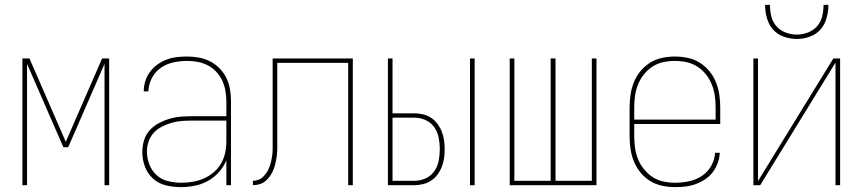

<svg xmlns="http://www.w3.org/2000/svg" viewBox="-20 -760 3540 788"><path d="M72 0V-520H101L250 -178L399 -520H428V0H409V-498L260 -156H240L91 -498V0Z M721 8Q690 8 660 0.5Q630 -7 607.5 -27.5Q585 -48 574.5 -77Q564 -106 564 -136Q564 -160 571 -183.5Q578 -207 593.5 -224.5Q609 -242 630 -253.5Q651 -265 674 -272Q697 -279 720.5 -281Q744 -283 768 -283H909V-345Q909 -366 905 -388Q901 -410 892 -429.5Q883 -449 867.5 -465.5Q852 -482 832.5 -492Q813 -502 791.5 -506Q770 -510 748 -510Q720 -510 692 -504Q664 -498 640.5 -482Q617 -466 603.5 -440Q590 -414 589 -385H570Q570 -407 576.5 -427.5Q583 -448 596 -465.5Q609 -483 626.5 -495.5Q644 -508 664 -515.5Q684 -523 705.5 -525.5Q727 -528 748 -528Q773 -528 797 -523.5Q821 -519 842.5 -508Q864 -497 881.5 -479Q899 -461 909.5 -439Q920 -417 924 -393Q928 -369 928 -345V0H909V-102Q898 -75 878 -53Q858 -31 832.5 -17Q807 -3 778.5 2.5Q750 8 721 8ZM724 -10Q747 -10 771 -14Q795 -18 816.5 -27.5Q838 -37 856.5 -52.5Q875 -68 887 -88.5Q899 -109 904 -132.5Q909 -156 909 -180V-265H768Q747 -265 726 -263.5Q705 -262 684.5 -256Q664 -250 645 -240.5Q626 -231 611.5 -215.5Q597 -200 590 -179.5Q583 -159 583 -138Q583 -111 593 -85Q603 -59 623 -41Q643 -23 670 -16.5Q697 -10 724 -10Z M1018 0V-18Q1030 -18 1041.5 -22.5Q1053 -27 1061.5 -36Q1070 -45 1076.5 -55.5Q1083 -66 1087 -77.5Q1091 -89 1093.5 -101Q1096 -113 1097.5 -125Q1099 -137 1099 -149.5Q1099 -162 1099 -174V-520H1428V0H1409V-502H1118V-185Q1118 -170 1118 -155.5Q1118 -141 1116.5 -126Q1115 -111 1112 -96.5Q1109 -82 1104 -68Q1099 -54 1091 -41.5Q1083 -29 1072 -19Q1061 -9 1047 -4.5Q1033 0 1018 0Z M1909 0V-520H1928V0ZM1572 0V-520H1591V-295H1681Q1699 -295 1717 -290.5Q1735 -286 1750 -276Q1765 -266 1776 -251Q1787 -236 1793.5 -219Q1800 -202 1802.5 -184Q1805 -166 1805 -148Q1805 -129 1802.5 -111Q1800 -93 1793.5 -76Q1787 -59 1776 -44Q1765 -29 1750 -19Q1735 -9 1717 -4.5Q1699 0 1681 0ZM1591 -18H1681Q1705 -18 1727 -28Q1749 -38 1762.5 -57.5Q1776 -77 1780.5 -100.5Q1785 -124 1785 -148Q1785 -171 1780.5 -194.5Q1776 -218 1762.5 -237.5Q1749 -257 1727 -267Q1705 -277 1681 -277H1591Z M2072 0V-520H2091V-18H2240V-520H2260V-18H2409V-520H2428V0Z M2751 8Q2724 8 2698 2.5Q2672 -3 2649.5 -16.5Q2627 -30 2609.5 -51Q2592 -72 2582 -96.5Q2572 -121 2568 -147Q2564 -173 2564 -200V-320Q2564 -346 2568 -372.5Q2572 -399 2582 -423.5Q2592 -448 2609 -468.5Q2626 -489 2648.5 -503Q2671 -517 2697.5 -522.5Q2724 -528 2750 -528Q2776 -528 2802.5 -522.5Q2829 -517 2851.5 -503Q2874 -489 2891 -468.5Q2908 -448 2918 -423.5Q2928 -399 2932 -372.5Q2936 -346 2936 -320V-251H2583V-200Q2583 -176 2586.5 -152Q2590 -128 2599 -106Q2608 -84 2623.5 -65Q2639 -46 2659 -33Q2679 -20 2703 -15Q2727 -10 2751 -10Q2779 -10 2807.5 -16Q2836 -22 2860 -37.5Q2884 -53 2898.5 -78.5Q2913 -104 2915 -133H2934Q2933 -111 2925.5 -90.5Q2918 -70 2905 -53Q2892 -36 2874 -24Q2856 -12 2835.5 -4.5Q2815 3 2793.5 5.5Q2772 8 2751 8ZM2583 -269H2917V-320Q2917 -344 2913.5 -368Q2910 -392 2901 -414Q2892 -436 2877 -455Q2862 -474 2841.5 -487Q2821 -500 2797.5 -505Q2774 -510 2750 -510Q2726 -510 2702.5 -505Q2679 -500 2658.5 -487Q2638 -474 2623 -455Q2608 -436 2599 -414Q2590 -392 2586.5 -368Q2583 -344 2583 -320Z M3072 0V-520H3091V-17L3400 -520H3428V0H3409V-503L3100 0ZM3250 -600Q3223 -600 3196.5 -609.5Q3170 -619 3152.5 -639Q3135 -659 3127.5 -686Q3120 -713 3120 -740H3140Q3140 -717 3145.5 -693.5Q3151 -670 3166.5 -652.5Q3182 -635 3204.5 -626.5Q3227 -618 3250 -618Q3273 -618 3295.5 -626.5Q3318 -635 3333.5 -652.5Q3349 -670 3354.5 -693.5Q3360 -717 3360 -740H3380Q3380 -713 3372.5 -686Q3365 -659 3347.5 -639Q3330 -619 3303.5 -609.5Q3277 -600 3250 -600Z"/></svg>

Font: Iosevka Curly Thin
Style: Regular
Weight: 100
Monospace: yes
Designer: Belleve Invis
Foundry: Belleve Invis
Version: Version 22.1.2; ttfautohint (v1.8.4)